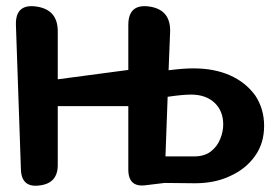

<svg xmlns="http://www.w3.org/2000/svg" viewBox="-20 -587 886 615"><path d="M391 -247H165V-58Q165 0 107 7Q49 15 47 -44L31 -507Q29 -576 97 -566Q165 -556 165 -487V-333L391 -363V-507Q391 -576 459 -566Q526 -556 525 -487L520 -362Q568 -368 599 -368Q666 -368 716 -346Q766 -324 797 -282Q826 -239 826 -184Q826 -129 798 -89Q769 -47 719 -24Q670 0 604 0L507 -1L449 6Q391 15 391 -44ZM602 -86Q635 -86 655.5 -102Q676 -118 685.5 -142Q695 -166 695 -188Q695 -232 667 -258Q639 -284 592 -284Q565 -284 517 -277L510 -86Z"/></svg>

Font: MaokenZhuyuanTi
Style: Regular
Weight: 400
Designer: Fontworks Inc & LongZhuTi team: ZERO子、时光羊、荆南、频凡、刘鹏、Little White Dog、帆影Magmeta、奈白不弍、白日月球、ChaoTawei、雨三（排名不分先后）
Version: Version 1.000; 20230222